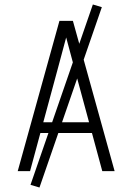

<svg xmlns="http://www.w3.org/2000/svg" viewBox="-20 -763 590 856"><path d="M59 0 245 -670H305L491 0H436L390 -170H160L114 0ZM377 -218 315 -447Q305 -484 295 -521.5Q285 -559 275 -596Q265 -559 255 -521.5Q245 -484 235 -447L173 -218ZM156 73 116 61 394 -743 434 -731Z"/></svg>

Font: Lode Dark
Style: Regular
Weight: 400
Monospace: yes
Designer: Belleve Invis
Foundry: Belleve Invis
Version: Version 29.2.0; ttfautohint (v1.8.3)